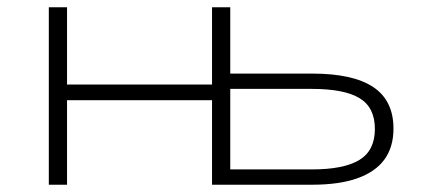

<svg xmlns="http://www.w3.org/2000/svg" viewBox="-20 -507 1163 527"><path d="M114 0V-487H164V-275H562V-487H612V-305H837Q949 -305 1004.5 -268Q1060 -231 1060 -154Q1060 -103 1035 -69Q1010 -35 960.5 -17.5Q911 0 837 0H562V-232H164V0ZM612 -42H836Q924 -42 966.5 -68Q1009 -94 1009 -153Q1009 -212 967 -237.5Q925 -263 836 -263H612Z"/></svg>

Font: Nunito Sans 10pt Expanded ExtraLight
Style: Regular
Weight: 250
Width: 7
Designer: Vernon Adams
Foundry: Vernon Adams
Version: Version 3.101;gftools[0.9.27]